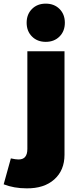

<svg xmlns="http://www.w3.org/2000/svg" viewBox="-84 -823 430 1045"><path d="M90.1 -774.2Q119.1 -803.2 165 -803.2Q210.9 -803.2 240 -774.2Q269 -745.1 269 -699.2Q269 -653.3 240 -624.3Q210.9 -595.2 165 -595.2Q119.1 -595.2 90.1 -624.3Q61 -653.3 61 -699.2Q61 -745.1 90.1 -774.2ZM-24.9 39.1Q1.5 44.9 15.1 44.9Q64.9 46.4 64.9 -12.2V-543.9H267.1V19Q267.1 104 211.4 153.6Q155.8 203.1 61 202.1Q-7.8 202.1 -64 180.2Z"/></svg>

Font: Montserrat-Arabic ExtraBold
Style: Regular
Weight: 800
Designer: Mohamed Gaber
Foundry: Kief Type Foundry
Version: Version 5.008;PS 005.008;hotconv 1.0.88;makeotf.lib2.5.64775